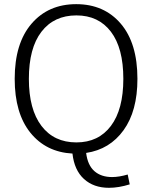

<svg xmlns="http://www.w3.org/2000/svg" viewBox="-20 -730 732 925"><path d="M119.1 -350.1Q119.1 -203.1 179.7 -123.5Q240.2 -43.9 348.1 -43.9Q454.6 -43.9 514.4 -123.5Q574.2 -203.1 574.2 -350.1Q574.2 -498.5 514.4 -577.1Q454.6 -655.8 348.1 -655.8Q240.2 -655.8 179.7 -577.1Q119.1 -498.5 119.1 -350.1ZM50.8 -350.1Q50.8 -521.5 131.8 -615.7Q212.9 -710 347.2 -710Q481.4 -710 561.8 -616Q642.1 -522 642.1 -350.1Q642.1 -195.3 575.4 -102.8Q508.8 -10.3 395 6.8Q402.3 65.9 434.8 94.5Q467.3 123 520 123Q553.2 123 595.2 110.8L605 158.2Q551.8 174.8 504.9 174.8Q431.2 174.8 384.5 132.3Q337.9 89.8 329.1 9.8Q201.7 2.9 126.2 -90.8Q50.8 -184.6 50.8 -350.1Z"/></svg>

Font: LT Hoop Light
Style: Regular
Weight: 300
Designer: Daniel Lyons
Foundry: LyonsType
Version: Version 1.000